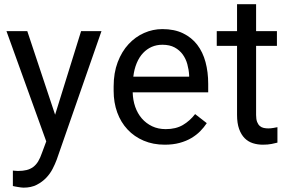

<svg xmlns="http://www.w3.org/2000/svg" viewBox="-20 -676 1370 910"><path d="M241.2 -132.3 109.4 -528.3H10.7L199.2 -5.9L179.2 47.9C173.7 64.1 167.6 77.8 160.9 88.9C154.2 99.9 146.3 108.8 137.2 115.5C128.1 122.2 117.7 127 106 129.9C94.2 132.8 80.7 134.3 65.4 134.3C64.1 134.3 62.4 134.2 60.3 134C58.2 133.9 55.9 133.7 53.5 133.5C51 133.4 48.7 133.2 46.4 133.1C44.1 132.9 42.3 132.6 41 132.3V205.6C43.3 206.2 46.5 206.9 50.8 207.8C55 208.6 59.6 209.4 64.5 210.2C69.3 211 74.2 211.8 79.1 212.4C84 213.1 88.2 213.4 91.8 213.4C115.6 213.4 136.2 208.9 153.8 200C171.4 191 186.4 179.9 199 166.7C211.5 153.6 221.7 139.3 229.5 124C237.3 108.7 243.7 94.6 248.5 81.5L460.9 -528.3H364.3Z M760.7 9.8C787.1 9.8 810.7 6.9 831.5 1.2C852.4 -4.5 870.8 -12.1 887 -21.7C903.1 -31.3 917.2 -42.2 929.2 -54.4C941.2 -66.7 951.5 -79.3 960 -92.3L904.8 -135.3C888.2 -113.8 868.8 -96.5 846.7 -83.5C824.5 -70.5 797.5 -64 765.6 -64C741.5 -64 720 -68.5 700.9 -77.6C681.9 -86.8 665.6 -99.1 652.1 -114.7C638.6 -130.4 628.2 -148.8 620.8 -169.9C613.5 -191.1 609.5 -213.9 608.9 -238.3H966.8V-278.8C966.8 -315.9 962.6 -350.3 954.1 -381.8C945.6 -413.4 932.5 -440.8 914.8 -463.9C897.1 -487 874.5 -505.1 847.2 -518.3C819.8 -531.5 787.3 -538.1 749.5 -538.1C719.6 -538.1 690.8 -532 663.1 -519.8C635.4 -507.6 610.8 -489.9 589.4 -466.8C567.9 -443.7 550.7 -415.2 537.8 -381.3C525 -347.5 518.6 -309.1 518.6 -266.1V-245.6C518.6 -208.5 524.3 -174.3 535.6 -143.1C547 -111.8 563.3 -84.9 584.5 -62.3C605.6 -39.6 631.1 -22 660.9 -9.3C690.7 3.4 724 9.8 760.7 9.8ZM749.5 -463.9C772.6 -463.9 792 -459.6 807.6 -451.2C823.2 -442.7 836 -431.6 845.9 -418C855.9 -404.3 863.2 -388.8 867.9 -371.6C872.6 -354.3 875.5 -336.9 876.5 -319.3V-312.5H611.8C614.7 -336.9 620.2 -358.6 628.2 -377.4C636.1 -396.3 646.2 -412.1 658.2 -424.8C670.2 -437.5 683.9 -447.2 699.2 -453.9C714.5 -460.5 731.3 -463.9 749.5 -463.9Z M1193.8 -656.2H1103.5V-528.3H1007.3V-458.5H1103.5V-131.3C1103.5 -105 1106.8 -82.8 1113.3 -64.7C1119.8 -46.6 1128.6 -32.1 1139.6 -21C1150.7 -9.9 1163.7 -2 1178.5 2.7C1193.3 7.4 1209 9.8 1225.6 9.8C1241.9 9.8 1255.7 8.6 1267.1 6.3C1278.5 4.1 1287.8 2 1294.9 0V-73.2C1290.4 -72.3 1283.9 -71 1275.6 -69.6C1267.3 -68.1 1259.4 -67.4 1252 -67.4C1244.5 -67.4 1237.2 -68.1 1230.2 -69.6C1223.2 -71 1217 -74.1 1211.7 -78.6C1206.3 -83.2 1202 -89.6 1198.7 -97.9C1195.5 -106.2 1193.8 -117.2 1193.8 -130.9V-458.5H1292.5V-528.3H1193.8Z"/></svg>

Font: Dirooz FD
Style: FD
Weight: 400
Foundry: DejaVu fonts team - Redesigned by Saber Rastikerdar
Version: Version 0.2.1